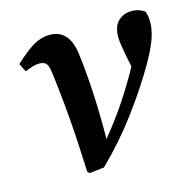

<svg xmlns="http://www.w3.org/2000/svg" viewBox="-81 -580 664 667"><g transform="rotate(-15 250.5 -246.0)"><path d="M155 0Q151 -106 144 -194Q137 -282 126 -365Q123 -390 115 -398Q107 -406 92 -406Q80 -406 68 -402.5Q56 -399 39 -392L24 -422Q66 -461 94 -477Q122 -493 151 -493Q221 -493 233 -404Q242 -334 246 -254Q250 -174 249 -92Q295 -148 330.5 -201.5Q366 -255 398 -313L388 -362Q386 -377 383 -393Q380 -409 380 -422Q380 -462 399.5 -480.5Q419 -499 447 -499Q464 -499 475.5 -494.5Q487 -490 494 -485Q501 -471 501 -445Q501 -418 489.5 -385.5Q478 -353 451 -306Q409 -233 348.5 -151.5Q288 -70 215 1L162 7Z"/></g></svg>

Font: Source Serif 4 Semibold
Style: Italic
Weight: 600
Italic angle: -12°
Designer: Frank Grießhammer
Foundry: Adobe
Version: Version 4.005;hotconv 1.1.0;makeotfexe 2.6.0